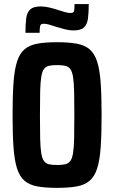

<svg xmlns="http://www.w3.org/2000/svg" viewBox="-20 -900 552 928"><path d="M255.7 8Q199 8 160.7 1Q122.4 -6 98.5 -26.5Q74.6 -47 62.2 -86Q49.8 -125 45.3 -188Q40.8 -251 40.8 -344Q40.8 -437 45.3 -500Q49.8 -563 62.2 -602Q74.6 -641 98.5 -661.5Q122.4 -682 160.7 -689Q199 -696 255.7 -696Q312.4 -696 351 -689Q389.5 -682 413.3 -661.5Q437.2 -641 449.6 -602Q462.1 -563 466.6 -500Q471.1 -437 471.1 -344Q471.1 -251 466.6 -188Q462.1 -125 449.6 -86Q437.2 -47 413.3 -26.5Q389.5 -6 351 1Q312.4 8 255.7 8ZM255.7 -102.6Q279.5 -102.6 294.8 -106Q310.2 -109.3 319.4 -121.4Q328.7 -133.4 332.9 -159.2Q337.2 -184.9 338.3 -229.9Q339.3 -274.9 339.3 -344Q339.3 -413.1 338.3 -458.1Q337.2 -503.1 332.9 -528.8Q328.7 -554.6 319.4 -566.6Q310.2 -578.7 294.8 -582Q279.5 -585.4 255.7 -585.4Q231.9 -585.4 216.9 -582Q201.8 -578.7 192.8 -566.6Q183.7 -554.6 179.5 -528.8Q175.2 -503.1 174.1 -458.1Q173.1 -413.1 173.1 -344Q173.1 -274.9 174.1 -229.9Q175.2 -184.9 179.5 -159.2Q183.7 -133.4 192.8 -121.4Q201.8 -109.3 216.9 -106Q231.9 -102.6 255.7 -102.6ZM103 -741.6Q103 -783.8 106.8 -811.9Q110.6 -840 126.1 -854.4Q141.6 -868.9 176.8 -868.9Q198 -868.9 220.8 -863.2Q243.7 -857.5 263.8 -850.8Q280 -845.1 294.9 -841.2Q309.9 -837.2 321.5 -837.2Q335.8 -837.2 338 -846.9Q340.3 -856.6 340.3 -880.3H408.9Q408.9 -839.3 405.2 -810.7Q401.4 -782.1 386.1 -767.5Q370.8 -753 335.6 -753Q314.4 -753 291.8 -758.9Q269.3 -764.8 249.1 -771.1Q233 -776.8 218 -781Q203 -785.2 190.9 -785.2Q177.2 -785.2 174.4 -775.5Q171.5 -765.8 171.5 -741.6Z"/></svg>

Font: Saira Thin Condensed
Style: Regular
Weight: 100
Width: 3
Version: Version 1.101